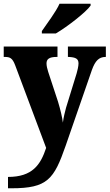

<svg xmlns="http://www.w3.org/2000/svg" viewBox="-22 -786 589 1032"><path d="M203 -619V-606H278C341 -643 441 -721 465 -756V-766H298C278 -721 230 -659 203 -619ZM21 165V226H40C233 226 268 178 331 -3L472 -410C490 -460 510 -479 544 -480H547V-536H343V-480H347C384 -478 400 -471 400 -445C400 -431 394 -405 390 -392L333 -207C327 -184 320 -158 316 -127C313 -153 303 -196 290 -239L237 -400C232 -416 228 -432 228 -445C228 -468 242 -480 283 -480H287V-536H-2V-480H3C32 -480 45 -474 60 -434L226 9C196 100 152 165 21 165Z"/></svg>

Font: Noto Serif Georgian SemiCondensed ExtraBold
Style: Regular
Weight: 800
Width: 4
Designer: Monotype Design Team, Akaki Razmadze
Foundry: Google LLC
Version: Version 2.003